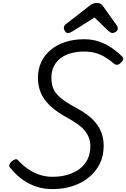

<svg xmlns="http://www.w3.org/2000/svg" viewBox="-20 -1286 871 1326"><path d="M343 20Q291 20 246.5 7.5Q202 -5 165.5 -26.5Q129 -48 100 -74.5Q71 -101 49 -129Q40 -141 45.5 -151.5Q51 -162 61 -172Q75 -183 86 -186Q97 -189 106 -178Q132 -149 167 -123.5Q202 -98 246.5 -81.5Q291 -65 344 -65Q399 -65 446.5 -79Q494 -93 529.5 -119.5Q565 -146 584.5 -185.5Q604 -225 604 -276Q604 -309 593.5 -336Q583 -363 563.5 -386Q544 -409 515 -429.5Q486 -450 448 -471Q413 -490 382 -511Q351 -532 325.5 -556Q300 -580 281.5 -608.5Q263 -637 252.5 -672Q242 -707 242 -750Q242 -808 264.5 -856.5Q287 -905 329 -940.5Q371 -976 429.5 -995.5Q488 -1015 561 -1015Q618 -1015 665.5 -998.5Q713 -982 752 -955Q791 -928 822 -897Q833 -887 830.5 -875.5Q828 -864 814 -852Q803 -841 791.5 -839Q780 -837 769 -845Q743 -867 713.5 -886.5Q684 -906 647 -918Q610 -930 560 -930Q512 -930 470.5 -918.5Q429 -907 399 -884.5Q369 -862 352 -828.5Q335 -795 335 -751Q335 -715 343.5 -687.5Q352 -660 371.5 -637Q391 -614 422 -592Q453 -570 497 -546Q545 -521 582 -493.5Q619 -466 644.5 -433.5Q670 -401 683 -362.5Q696 -324 696 -278Q696 -211 670 -157Q644 -103 596 -63Q548 -23 483.5 -1.5Q419 20 343 20ZM449 -1058Q437 -1058 429 -1070Q421 -1082 421 -1093Q421 -1103 424.5 -1108Q428 -1113 432 -1117L594 -1243Q609 -1256 622.5 -1261Q636 -1266 652 -1266Q665 -1266 675.5 -1259.5Q686 -1253 694 -1240L787 -1110Q792 -1103 792.5 -1097.5Q793 -1092 793 -1087Q793 -1075 780 -1066.5Q767 -1058 758 -1058Q748 -1058 741 -1063Q734 -1068 726 -1075L633 -1165L480 -1069Q473 -1065 465.5 -1061.5Q458 -1058 449 -1058Z"/></svg>

Font: Playwrite AU TAS
Style: Regular
Weight: 400
Designer: Veronika Burian, José Scaglione
Foundry: TypeTogether
Version: Version 1.002